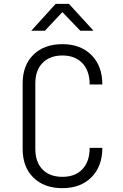

<svg xmlns="http://www.w3.org/2000/svg" viewBox="-20 -970 640 1000"><path d="M305 10Q210 10 154 -45Q98 -100 98 -194V-536Q98 -630 154 -685Q210 -740 305 -740Q400 -740 456.5 -683Q513 -626 513 -530H447Q447 -601 409 -641Q371 -681 305 -681Q240 -681 202 -642.5Q164 -604 164 -536V-194Q164 -126 201.5 -87.5Q239 -49 305 -49Q372 -49 409.5 -89Q447 -129 447 -200H513Q513 -104 456.5 -47Q400 10 305 10ZM143 -810 270 -950H339L467 -810H398L305 -907L214 -810Z"/></svg>

Font: Tiny ExtraLight
Style: Regular
Weight: 200
Monospace: yes
Designer: Philipp Nurullin, Konstantin Bulenkov
Foundry: JetBrains
Version: Version 2.251; ttfautohint (v1.8.4.7-5d5b)